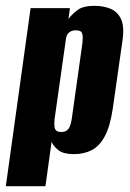

<svg xmlns="http://www.w3.org/2000/svg" viewBox="-39 -523 446 659"><path d="M-19 116 66 -495H201L196 -458Q208 -474 227 -488.5Q246 -503 285 -503Q315 -503 339 -493.5Q363 -484 375.5 -459.5Q388 -435 382 -388L348 -150Q339 -89 320.5 -55Q302 -21 275.5 -7.5Q249 6 215 6Q180 6 163 -6.5Q146 -19 138 -36L117 116ZM172 -70Q183 -70 190 -75Q197 -80 201 -90Q205 -100 207 -113L244 -376Q245 -387 245 -394.5Q245 -402 243 -408Q241 -414 235.5 -416.5Q230 -419 221 -419Q212 -419 206.5 -416.5Q201 -414 197 -410.5Q193 -407 191 -402.5Q189 -398 188 -394L148 -112Q147 -98 148 -88.5Q149 -79 154.5 -74.5Q160 -70 172 -70Z"/></svg>

Font: Alumni Sans ExtraBold
Style: Italic
Weight: 800
Italic angle: -8°
Designer: Robert E. Leuschke
Foundry: Robert E. Leuschke
Version: Version 1.016